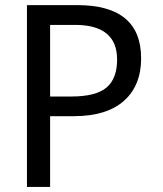

<svg xmlns="http://www.w3.org/2000/svg" viewBox="-20 -734 640 754"><path d="M176.8 -277.8V0H85.9V-713.9H283.2Q534.2 -713.9 534.2 -504.9Q534.2 -397.9 466.6 -337.9Q398.9 -277.8 270 -277.8ZM176.8 -355H259.8Q356.4 -355 398.2 -390.1Q439.9 -425.3 439.9 -500Q439.9 -636.2 274.9 -636.2H176.8Z"/></svg>

Font: WenQuanYi Micro Hei Mono
Style: Regular
Weight: 400
Foundry: Ascender Corporation
Version: Version 0.2.0-beta